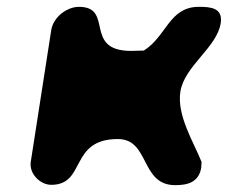

<svg xmlns="http://www.w3.org/2000/svg" viewBox="-20 -541 667 562"><path d="M211 -521C176 -521 136 -491 130 -453L70 -67C65 -32 98 0 130 0C233 0 182 -134 325 -134C419 -134 390 1 493 1C530 1 562 -8 569 -50C569 -53 570 -64 570 -67C547 -125 497 -203 508 -273C520 -348 615 -402 626 -473C633 -518 597 -521 562 -521C475 -521 468 -435 401 -393C396 -393 370 -392 364 -392C222 -392 315 -521 211 -521Z"/></svg>

Font: Asimov Print
Style: Regular
Weight: 500
Designer: Google
Version: Version 2.000980: 2014